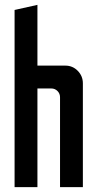

<svg xmlns="http://www.w3.org/2000/svg" viewBox="-20 -770 401 790"><path d="M40 0V-729L134 -750V-500H249Q279 -500 300 -478.5Q321 -457 321 -427V0H227V-370Q227 -385 216.5 -395.5Q206 -406 191 -406H134V0Z"/></svg>

Font: Odibee Sans
Style: Regular
Weight: 400
Designer: James Barnard - Barnard Co. Limited
Version: Version 2.001; ttfautohint (v1.8.3)